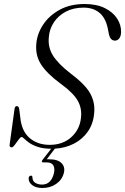

<svg xmlns="http://www.w3.org/2000/svg" viewBox="-20 -731 624 957"><path d="M298 132Q289.5 165 260.2 185.5Q231 206 191.5 206Q158.5 206 139.8 191.2Q121 176.5 123 155Q125 145.5 133.5 144.5Q140.5 144 141.5 151.5Q141.5 171.5 155.8 180.2Q170 189 189.5 189Q234.5 189 248.5 133.5Q254.5 109 246 93.8Q237.5 78.5 213 78.5H196.5Q182.5 78.5 193 64.5L235 10.5Q194.5 10 168 1Q141.5 -8 125.5 -19.5Q109.5 -31 101 -39.5Q92.5 -48 87.5 -48Q82 -48 72.8 -35.2Q63.5 -22.5 54 -9.5Q44.5 3.5 39 3.5Q26 3.5 28 -10L52.5 -188.5Q54.5 -202 64 -202Q73 -202 75.5 -189L81 -146.5Q87.5 -77.5 127.5 -43.2Q167.5 -9 227.5 -9Q293 -9 335.2 -47.2Q377.5 -85.5 383.5 -143Q389.5 -189 368 -228Q346.5 -267 284 -312.5Q214 -364 184.8 -409.5Q155.5 -455 161 -513Q165 -562.5 194.8 -607.8Q224.5 -653 277 -682Q329.5 -711 401.5 -711Q461.5 -711 502.2 -690.8Q543 -670.5 563.8 -638.5Q584.5 -606.5 583.5 -570.5Q583 -551 574.5 -539.8Q566 -528.5 553 -528.5Q531 -528.5 523.5 -557.5L516.5 -592.5Q505 -644 474.2 -668.5Q443.5 -693 396.5 -693Q346 -693 308.2 -673Q270.5 -653 248.5 -619.8Q226.5 -586.5 223.5 -546.5Q218 -496 243.8 -454.5Q269.5 -413 333.5 -363.5Q406 -309 430.2 -264.2Q454.5 -219.5 449.5 -168.5Q445.5 -115.5 418.8 -76.5Q392 -37.5 349 -15.2Q306 7 253.5 10L213 63Q219 63 227 63Q268 63 287 82.5Q306 102 298 132Z"/></svg>

Font: Fraunces 72pt Light
Style: Italic
Weight: 300
Italic angle: -16°
Version: Version 1.000;[b76b70a41]